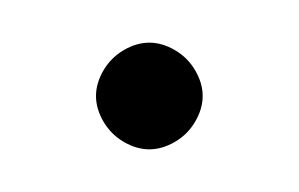

<svg xmlns="http://www.w3.org/2000/svg" viewBox="-20 -725 140 90"><path d="M25 -680Q25 -674 28.5 -668Q32 -662 38 -658.5Q44 -655 50 -655Q56 -655 62 -658.5Q68 -662 71.5 -668Q75 -674 75 -680Q75 -686 71.5 -692Q68 -698 62 -701.5Q56 -705 50 -705Q44 -705 38 -701.5Q32 -698 28.5 -692Q25 -686 25 -680Z"/></svg>

Font: Linefont ExtraLight
Style: Regular
Weight: 250
Monospace: yes
Version: Version 3.002;gftools[0.9.33]